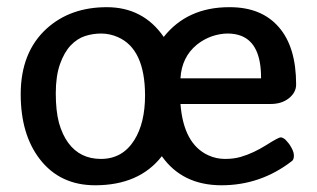

<svg xmlns="http://www.w3.org/2000/svg" viewBox="-20 -519 904 548"><path d="M441.9 -73.2Q377.4 9.8 251.5 9.8Q151.4 9.8 93.8 -64.5Q39.1 -135.3 39.1 -250Q39.1 -370.1 113.3 -437.5Q180.7 -498.5 284.7 -498.5Q388.7 -498.5 447.3 -413.6Q514.6 -498.5 634.3 -498.5H635.7Q726.6 -498.5 775.9 -441.4Q825.2 -384.8 825.2 -277.8Q825.2 -254.9 804.2 -238.3Q783.7 -222.2 752.4 -222.2H495.1Q503.9 -107.9 574.7 -75.7Q597.2 -65.4 622.1 -65.4Q647 -65.4 666.5 -71Q686 -76.7 704.1 -85.2Q722.2 -93.8 739.3 -104.5Q774.9 -127 781.2 -127Q787.1 -126.5 793.9 -121.1Q799.8 -115.2 805.7 -107.4Q818.4 -88.9 818.8 -76.2V-75.2Q818.8 -63.5 813.5 -59.6Q724.1 9.8 612.3 9.8Q500.5 9.8 441.9 -73.2ZM139.2 -252.4Q139.2 -202.6 148.4 -168Q158.2 -133.8 174.8 -111.3Q208.5 -65.4 268.1 -65.4Q329.6 -65.4 363.3 -119.1Q394 -168 394 -247.1Q393.6 -379.4 316.4 -413.1Q293 -423.3 269 -423.3Q244.6 -423.3 222.4 -416Q200.2 -408.7 181.6 -389.2Q163.1 -369.6 151.1 -335.7Q139.2 -301.8 139.2 -252.4ZM725.1 -295.4V-297.4Q725.1 -394 668.9 -416.5Q651.4 -423.3 629.9 -423.3Q608.4 -423.3 585 -415.5Q561.5 -407.2 542 -391.6Q498.5 -356 495.1 -295.4Z"/></svg>

Font: Copse
Style: Regular
Weight: 400
Version: Version 1.000